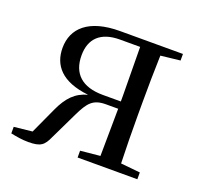

<svg xmlns="http://www.w3.org/2000/svg" viewBox="-98 -625 775 743"><g transform="rotate(20 289.5 -253.5)"><path d="M289 0H535V-28L455 -36C453 -92 452 -174 452 -229V-288C452 -342 453 -424 455 -480L535 -489V-516H276C148 -516 89 -460 89 -379C89 -308 132 -254 244 -242C195 -229 166 -198 141 -144L91 -35L16 -27V0C40 5 64 9 89 9C140 9 153 -3 170 -41L224 -153C251 -209 269 -231 322 -231H372L370 -36L289 -28ZM372 -261H298C212 -261 168 -302 168 -377C168 -445 207 -485 287 -485H370L372 -288Z"/></g></svg>

Font: Harano Aji Mincho KR
Style: Regular
Weight: 400
Foundry: Masamichi Hosoda
Version: HaranoAjiMinchoKR-Regular version 20230610;ttx 4.39.4